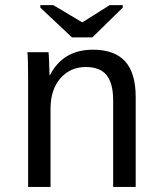

<svg xmlns="http://www.w3.org/2000/svg" viewBox="-20 -733 640 753"><path d="M423.8 0V-339.4Q423.8 -405.8 398.2 -438Q372.6 -470.2 316.4 -470.2Q255.9 -470.2 217 -426Q178.2 -381.8 178.2 -306.2V0H90.3V-415.5Q90.3 -507.8 87.4 -528.3H170.4Q170.9 -525.9 171.4 -515.1Q171.9 -504.4 172.6 -490.5Q173.3 -476.6 174.3 -438H175.8Q227.1 -538.1 344.7 -538.1Q429.2 -538.1 470.7 -492.4Q512.2 -446.8 512.2 -352.1V0ZM342.3 -586.4H262.2L138.2 -703.1V-712.9H189L302.2 -645.5H303.2L410.2 -712.9H461.4V-703.1Z"/></svg>

Font: Cousine
Style: Regular
Weight: 400
Monospace: yes
Designer: Steve Matteson
Foundry: Monotype Imaging Inc.
Version: Version 1.21